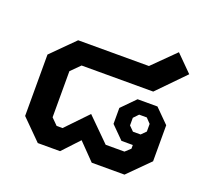

<svg xmlns="http://www.w3.org/2000/svg" viewBox="-103 -700 892 826"><g transform="rotate(20 342.5 -287.5)"><path d="M55 -91V-372L158 -475H482L583 -575L657 -501L537 -378H209L168 -337V-126L197 -97H224L319 -196L423 -93H509L533 -115V-132H481L424 -189V-262L485 -324H576L639 -261V-96L543 0H393L319 -76L248 0H146ZM549 -186 570 -207V-242L549 -264H514L493 -242V-207L514 -186Z"/></g></svg>

Font: Chakra Petch SemiBold
Style: Regular
Weight: 600
Designer: Katatrad Aksorn Co.,Ltd.
Foundry: Cadson Demak Co.,Ltd.
Version: Version 1.000; ttfautohint (v1.6)